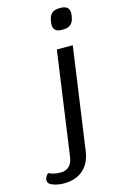

<svg xmlns="http://www.w3.org/2000/svg" viewBox="-287 -835 701 1096"><g transform="rotate(-15 63.0 -287.5)"><path d="M-138 174Q-144 167 -144 157Q-144 145 -136 132.5Q-128 120 -122 119Q-94 134 -52 134Q-22 134 -3 116Q16 98 21 62L107 -550H201L116 53Q106 123 63 161Q20 199 -51 199Q-77 199 -102.5 192Q-128 185 -138 174ZM114 -695Q114 -703 115 -707L117 -718Q125 -774 180 -774H190Q240 -774 240 -730Q240 -722 239 -718L237 -707Q229 -651 173 -651H163Q114 -651 114 -695Z"/></g></svg>

Font: Krub Medium
Style: Italic
Weight: 500
Italic angle: -8°
Designer: Ekaluck Peanpanawate
Foundry: Cadson Demak Co.,Ltd.
Version: Version 1.000; ttfautohint (v1.6)